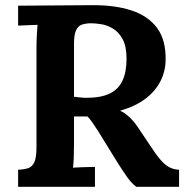

<svg xmlns="http://www.w3.org/2000/svg" viewBox="-20 -722 726 742"><path d="M50 0V-66Q73 -67 88.5 -72Q104 -77 112.5 -95Q121 -113 121 -153V-536Q121 -563 122.5 -588Q124 -613 125 -626Q109 -625 85 -624.5Q61 -624 50 -623V-700Q121 -701 192 -701Q263 -701 334 -702Q422 -703 487 -682Q552 -661 587 -614Q622 -567 620 -487Q619 -445 599.5 -407Q580 -369 541.5 -340Q503 -311 444 -294Q463 -286 481.5 -268Q500 -250 513 -230L560 -160Q582 -126 599 -106Q616 -86 633 -76.5Q650 -67 672 -66V0H507Q489 -13 471.5 -37.5Q454 -62 434 -94L360 -214Q347 -234 337.5 -248Q328 -262 318 -272Q302 -272 291 -272Q280 -272 266 -272V-165Q266 -137 265 -112Q264 -87 262 -74Q273 -75 290 -75.5Q307 -76 323.5 -76.5Q340 -77 347 -77V0ZM314 -344Q370 -344 404 -360.5Q438 -377 453.5 -410.5Q469 -444 469 -495Q469 -543 454 -570.5Q439 -598 416.5 -611.5Q394 -625 371 -628.5Q348 -632 333 -632Q312 -632 297 -627Q282 -622 274 -605Q266 -588 266 -553V-348Q277 -347 289 -345.5Q301 -344 314 -344Z"/></svg>

Font: Lora
Style: Weight 700
Weight: 700
Designer: Olga Karpushina, Alexei Vanyashin (Cyrillic)
Foundry: Cyreal
Version: Version 3.001